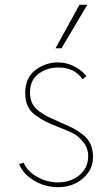

<svg xmlns="http://www.w3.org/2000/svg" viewBox="-20 -770 468 800"><path d="M211.2 -568.8 311.2 -750H343.8L236.2 -568.8ZM221.2 10Q167.5 10 121.2 -18.1Q75 -46.2 60 -86.2L78.8 -92.5Q91.2 -58.8 132.5 -34.4Q173.8 -10 221.2 -10Q273.8 -10 310.6 -40Q347.5 -70 347.5 -120Q347.5 -152.5 327.5 -177.5Q307.5 -202.5 285.6 -213.8Q263.8 -225 222.5 -241.2Q190 -253.8 171.2 -263.1Q152.5 -272.5 129.4 -288.8Q106.2 -305 95.6 -328.1Q85 -351.2 85 -382.5Q85 -446.2 127.5 -478.1Q170 -510 221.2 -510Q257.5 -510 290 -493.1Q322.5 -476.2 340 -452.5L323.8 -440Q290 -488.8 222.5 -488.8Q176.2 -488.8 140.6 -462.5Q105 -436.2 105 -385Q105 -358.8 114.4 -339.4Q123.8 -320 145 -305Q166.2 -290 181.9 -282.5Q197.5 -275 228.8 -261.2Q263.8 -246.2 281.2 -237.5Q298.8 -228.8 322.5 -211.2Q346.2 -193.8 356.9 -170Q367.5 -146.2 367.5 -115Q367.5 -62.5 325 -26.2Q282.5 10 221.2 10Z"/></svg>

Font: Now Thin
Style: Regular
Weight: 250
Designer: Alfredo Marco Pradil
Foundry: Alfredo Marco Pradil
Version: Version 1.002;PS 001.002;hotconv 1.0.88;makeotf.lib2.5.64775